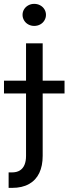

<svg xmlns="http://www.w3.org/2000/svg" viewBox="-64 -749 346 969"><path d="M151.4 -530.3H67.4V38.1C67.4 55.7 64.8 70.6 59.6 83C54.4 95.4 46.5 104.8 36.1 111.3C25.7 117.8 12.4 121.1 -3.9 121.1H-20.5V199.2H-2.9C30.9 199.2 59.4 192.7 82.5 179.7C105.6 166.7 122.9 148.1 134.3 124C145.7 99.9 151.4 71.3 151.4 38.1ZM-43.9 -341.8V-277.3H261.7V-341.8ZM79.1 -625.5C88.2 -620.6 98 -618.2 108.4 -618.2C119.5 -618.2 129.6 -620.6 138.7 -625.5C147.8 -630.4 154.9 -637.2 160.2 -646C165.4 -654.8 168 -664.1 168 -673.8C168 -684.2 165.4 -693.7 160.2 -702.1C154.9 -710.6 147.8 -717.3 138.7 -722.2C129.6 -727.1 119.5 -729.5 108.4 -729.5C98 -729.5 88.2 -727.1 79.1 -722.2C70 -717.3 62.8 -710.6 57.6 -702.1C52.4 -693.7 49.8 -684.2 49.8 -673.8C49.8 -664.1 52.4 -654.8 57.6 -646C62.8 -637.2 70 -630.4 79.1 -625.5Z"/></svg>

Font: Pretendard Variable
Style: Regular
Weight: 400
Designer: Base glyphs from Inter by Rasmus Andersson; Hangeul glyphs from Noto Sans CJK(Source Han Sans) by Jang Soo-young and Kan
Foundry: Kil Hyung-jin
Version: Version 1.309;Glyphs 3.2 (3225)